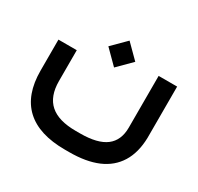

<svg xmlns="http://www.w3.org/2000/svg" viewBox="-137 -568 976 948"><g transform="rotate(30 351.0 -94.0)"><path d="M269 -330.1 345.7 -406.7 422.4 -330.1 345.7 -253.4ZM662.6 -317.9V-35.2Q660.6 49.3 625.5 106.2Q590.3 163.1 524.7 191.2Q459 219.2 363.3 219.2H338.4Q190.4 219.2 114.7 149.2Q39.1 79.1 39.1 -59.1V-225.6V-235.4H48.8H133.8H143.6V-225.6V-59.6Q143.6 27.3 191.7 69.8Q239.7 112.3 338.4 112.3H363.3Q462.4 112.3 509.8 76.2Q557.1 40 557.1 -32.7V-317.9V-327.6H566.9H652.8H662.6Z"/></g></svg>

Font: Shabnam Medium WOL
Style: Medium-WOL
Weight: 500
Foundry: DejaVu fonts team - Redesigned by Saber Rastikerdar - Based on Vazir font
Version: Version 5.0.0